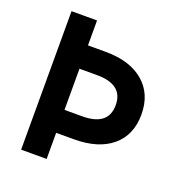

<svg xmlns="http://www.w3.org/2000/svg" viewBox="-127 -806 848 912"><g transform="rotate(20 296.5 -350.0)"><path d="M209 -456V-248H298Q430 -248 430 -352Q430 -456 298 -456ZM80 -700H209V-574H298Q421 -574 490.5 -515Q560 -456 560 -352Q560 -248 491 -190Q422 -132 298 -132H209V0H80Z"/></g></svg>

Font: Renner*
Style: Semi
Weight: 600
Version: Version 003.000 ; ttfautohint (v0.97) -l 8 -r 50 -G 200 -x 1